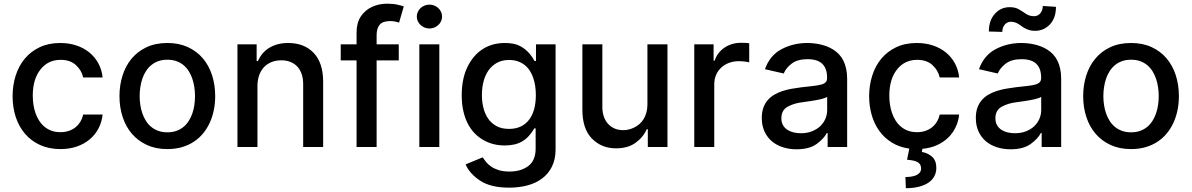

<svg xmlns="http://www.w3.org/2000/svg" viewBox="-20 -781 6330 1020"><path d="M46.9 -270.2Q46.9 -327.4 63 -378.7Q79.2 -430 111.2 -468.8Q143.1 -507.5 190.5 -530Q237.9 -552.6 300.1 -552.6Q346.6 -552.6 386 -539.4Q425.4 -526.3 454.9 -502.1Q484.4 -478 502.7 -444.2Q521 -410.5 525.2 -369.3H421.9Q413.4 -407.7 383.2 -435.4Q353 -463.1 301.8 -463.1Q235.4 -463.1 195 -411.9Q154.1 -360.4 154.1 -272.7Q154.1 -249.3 157.5 -225.9Q160.9 -202.4 168.3 -180.9Q175.8 -159.4 187.5 -140.8Q199.2 -122.2 215.6 -108.3Q231.9 -94.5 253.4 -86.6Q274.9 -78.8 301.8 -78.8Q324.6 -78.8 344.3 -85.2Q364 -91.6 379.6 -103.7Q395.2 -115.8 406.1 -133.2Q416.9 -150.6 421.9 -172.6H525.2Q521 -132.8 503.6 -99.3Q486.2 -65.7 457.2 -41.2Q428.3 -16.7 388.8 -2.8Q349.4 11 301.1 11Q240.1 11 192.8 -10.7Q145.6 -32.3 113.1 -70.1Q80.6 -108 63.7 -159.3Q46.9 -210.6 46.9 -270.2Z M869 -552.6Q930.4 -552.6 977.8 -530.9Q1025.2 -509.2 1057.5 -471.2Q1089.8 -433.2 1106.5 -381.6Q1123.2 -329.9 1123.2 -270.2Q1123.2 -231.9 1115.9 -196Q1108.7 -160.2 1094.3 -128.9Q1079.9 -97.7 1058.6 -71.9Q1037.3 -46.2 1009.1 -27.7Q980.8 -9.2 945.8 0.9Q910.9 11 869 11Q807.9 11 760.7 -10.7Q713.4 -32.3 680.9 -70.1Q648.4 -108 631.6 -159.4Q614.7 -210.9 614.7 -270.2Q614.7 -328.1 630.9 -379.4Q647 -430.8 679 -469.3Q710.9 -507.8 758.5 -530.2Q806.1 -552.6 869 -552.6ZM721.9 -270.6Q721.9 -247.5 725.3 -224.3Q728.7 -201 736 -179.7Q743.3 -158.4 754.8 -139.7Q766.3 -121.1 782.8 -107.4Q799.4 -93.8 820.8 -85.9Q842.3 -78.1 869.3 -78.1Q896.3 -78.1 917.4 -85.8Q938.6 -93.4 954.9 -106.9Q971.2 -120.4 982.8 -138.7Q994.3 -157 1001.8 -178.4Q1009.2 -199.9 1012.6 -223.4Q1016 -246.8 1016 -270.6Q1016 -293.7 1012.6 -316.9Q1009.2 -340.2 1002.1 -361.7Q995 -383.2 983.5 -401.8Q971.9 -420.5 955.6 -434.3Q939.3 -448.2 917.8 -456Q896.3 -463.8 869.3 -463.8Q842.7 -463.8 821.2 -456.1Q799.7 -448.5 783.4 -434.8Q767 -421.2 755.3 -402.9Q743.6 -384.6 736.3 -363.1Q729 -341.6 725.5 -318Q721.9 -294.4 721.9 -270.6Z M1241.5 0V-545.5H1343.4V-456.7H1350.1Q1359.7 -478.3 1374.5 -496.1Q1389.2 -513.8 1409.3 -526.3Q1429.3 -538.7 1454.7 -545.6Q1480.1 -552.6 1511 -552.6Q1552.9 -552.6 1586.6 -539.8Q1620.4 -527 1646 -500.4Q1696.7 -447.4 1696.7 -346.9V0H1590.6V-334.2Q1590.6 -364 1582.6 -387.4Q1574.6 -410.9 1559.7 -427Q1544.7 -443.2 1523.3 -451.9Q1501.8 -460.6 1474.8 -460.6Q1443.9 -460.6 1420.1 -450.3Q1396.3 -440 1380.3 -421.9Q1364.3 -403.8 1356 -378.7Q1347.7 -353.7 1347.7 -323.9V0Z M1874.3 -545.5V-608.7Q1874.3 -659.8 1897 -693.9Q1919.7 -727.6 1956.5 -744.5Q1993.3 -761.4 2036.2 -761.4Q2068.5 -761.4 2091.3 -756.2Q2114 -751.1 2125 -746.8L2100.1 -660.9Q2092.7 -663.4 2081.1 -666.2Q2069.6 -669 2052.6 -669Q2013.8 -669 1997.3 -650Q1980.8 -631 1980.8 -594.5V-545.5H2098.4V-460.2H1980.8V0H1874.3V-460.2H1790.1V-545.5Z M2207.7 0V-545.5H2313.9V0ZM2194.2 -692.8Q2194.2 -706.7 2199.8 -718.2Q2205.3 -729.8 2214.5 -738.3Q2223.7 -746.8 2236 -751.6Q2248.2 -756.4 2261.4 -756.4Q2274.9 -756.4 2286.9 -751.6Q2299 -746.8 2308.2 -738.3Q2317.5 -729.8 2323 -718.2Q2328.5 -706.7 2328.5 -692.8Q2328.5 -679.3 2323 -667.8Q2317.5 -656.2 2308.1 -647.7Q2298.7 -639.2 2286.6 -634.4Q2274.5 -629.6 2261.4 -629.6Q2248.2 -629.6 2236.2 -634.4Q2224.1 -639.2 2214.8 -647.7Q2205.6 -656.2 2199.9 -667.8Q2194.2 -679.3 2194.2 -692.8Z M2432.9 -274.9Q2432.9 -361.9 2462.7 -424Q2492.9 -486.9 2543.7 -519.7Q2594.5 -552.6 2661.6 -552.6Q2713.4 -552.6 2744 -535.9Q2759.6 -527.3 2771.7 -517.2Q2783.7 -507.1 2792.8 -496.4Q2801.8 -485.8 2808.4 -475.7Q2815 -465.6 2819.6 -457H2827.4V-545.5H2931.5V12.1Q2931.5 66.1 2911.9 104.8Q2892.4 143.5 2858.8 168.1Q2825.3 192.8 2780.5 204.4Q2735.8 215.9 2685.4 215.9Q2587.4 215.9 2531.6 179.3Q2475.1 142.4 2453.5 92.3L2544.7 54.7Q2551.8 66.4 2562.5 79.7Q2573.2 93 2589.7 104.2Q2606.2 115.4 2629.8 122.9Q2653.4 130.3 2686.4 130.3Q2747.5 130.3 2786.2 101.2Q2825.6 72.1 2825.6 7.8V-99.4H2818.9Q2805 -75.6 2789.2 -58.4Q2773.4 -41.2 2754.4 -30Q2735.4 -18.8 2712.4 -13.5Q2689.3 -8.2 2660.9 -8.2Q2596.9 -8.2 2545.1 -38.7Q2519.2 -54 2498.4 -76.3Q2477.6 -98.7 2463.1 -128.4Q2448.5 -158 2440.7 -194.6Q2432.9 -231.2 2432.9 -274.9ZM2540.1 -276.3Q2540.1 -241.5 2547.9 -209Q2555.8 -176.5 2572.8 -151.5Q2589.8 -126.4 2617.4 -111.3Q2644.9 -96.2 2684.3 -96.2Q2719.1 -96.2 2745.6 -108.5Q2772 -120.7 2790.1 -144Q2808.2 -167.3 2817.5 -200.6Q2826.7 -234 2826.7 -276.3Q2826.7 -299.4 2823.5 -322.1Q2820.3 -344.8 2813.4 -365.6Q2806.5 -386.4 2795.5 -403.9Q2784.4 -421.5 2768.6 -434.5Q2752.8 -447.4 2731.9 -454.9Q2710.9 -462.4 2684.3 -462.4Q2648.4 -462.4 2621.4 -448Q2594.5 -433.6 2576.3 -408.6Q2558.2 -383.5 2549.2 -349.6Q2540.1 -315.7 2540.1 -276.3Z M3073.9 -198.5V-545.5H3180V-211.3Q3180 -185.7 3187.3 -163.5Q3194.6 -141.3 3208.8 -124.8Q3223 -108.3 3243.6 -98.9Q3264.2 -89.5 3291.2 -89.5Q3321 -89.5 3350.9 -104.4Q3365.8 -111.9 3378.4 -123.2Q3391 -134.6 3400 -149.7Q3409.1 -164.8 3414.2 -183.9Q3419.4 -203.1 3419.4 -226.2V-545.5H3525.9V0H3421.5V-94.5H3415.8Q3397 -51.5 3355.8 -22Q3315 7.1 3252.8 7.1Q3175.4 7.1 3124.3 -45.1Q3073.9 -96.6 3073.9 -198.5Z M3668.3 -545.5H3771V-458.8H3776.6Q3784.1 -481.5 3797.9 -499.1Q3811.8 -516.7 3830.1 -528.8Q3848.4 -540.8 3870 -547.2Q3891.7 -553.6 3915.1 -553.6Q3920.5 -553.6 3926.7 -553.4Q3932.9 -553.3 3939.1 -553.1Q3945.3 -552.9 3950.8 -552.4Q3956.3 -551.8 3960.2 -551.1V-449.6Q3957 -450.6 3951.2 -451.7Q3945.3 -452.8 3937.9 -453.8Q3930.4 -454.9 3921.9 -455.4Q3913.4 -456 3904.8 -456Q3877.5 -456 3853.7 -447.3Q3829.9 -438.6 3812.3 -422.6Q3794.7 -406.6 3784.6 -383.9Q3774.5 -361.2 3774.5 -333.1V0H3668.3Z M4236.2 -317.1Q4273.1 -321.4 4299.2 -324.2Q4325.3 -327.1 4341.8 -331.5Q4358.3 -335.9 4366.1 -343.9Q4373.9 -351.9 4373.9 -366.5V-369Q4373.9 -416.9 4348.5 -441.8Q4323.2 -466.6 4270.2 -466.6Q4216.6 -466.6 4186.1 -443.2Q4155.2 -419.7 4143.5 -390.6L4043.7 -413.4Q4070.3 -487.6 4132.8 -520.2Q4195 -552.6 4268.8 -552.6Q4284.8 -552.6 4302.6 -550.8Q4320.3 -549 4338.2 -544.9Q4356.2 -540.8 4373.8 -534.1Q4391.3 -527.3 4407.3 -517Q4423.7 -506.7 4437.1 -492.5Q4450.6 -478.3 4460.2 -459.3Q4469.8 -440.3 4475.1 -416.2Q4480.5 -392 4480.5 -362.2V0H4376.8V-74.6H4372.5Q4357.2 -44.4 4318.2 -16Q4279.5 12.1 4211.3 12.1Q4172.6 12.1 4138.8 1.2Q4105.1 -9.6 4080.3 -30.7Q4055.4 -51.8 4041.2 -82.9Q4027 -114 4027 -154.1Q4027 -185.4 4035.3 -208.6Q4043.7 -231.9 4058.4 -248.9Q4073.2 -266 4093 -277.7Q4112.9 -289.4 4136.2 -297.1Q4159.4 -304.7 4185 -309.3Q4210.6 -313.9 4236.2 -317.1ZM4131 -152.7Q4131 -131 4139.9 -115.8Q4148.8 -100.5 4163.5 -91.1Q4178.3 -81.7 4196.7 -77.4Q4215.2 -73.2 4234.4 -73.2Q4267.8 -73.2 4293.7 -83.5Q4319.6 -93.8 4337.5 -110.8Q4355.5 -127.8 4364.9 -150.2Q4374.3 -172.6 4374.3 -196.7V-267Q4370.7 -263.5 4361.5 -260.1Q4352.3 -256.7 4340 -253.9Q4327.8 -251.1 4313.7 -248.6Q4299.7 -246.1 4286.4 -244.1Q4273.1 -242.2 4261.5 -240.6Q4250 -239 4242.9 -237.9Q4197.4 -232.6 4164.1 -213.8Q4131 -195.3 4131 -152.7Z M4850.5 -552.6Q4897 -552.6 4936.4 -539.4Q4975.9 -526.3 5005.3 -502.1Q5034.8 -478 5053.1 -444.2Q5071.4 -410.5 5075.6 -369.3H4972.3Q4963.8 -407.7 4933.6 -435.4Q4903.4 -463.1 4852.3 -463.1Q4785.9 -463.1 4745.4 -411.9Q4704.5 -360.4 4704.5 -272.7Q4704.5 -249.3 4707.9 -225.9Q4711.3 -202.4 4718.8 -180.9Q4726.2 -159.4 4737.9 -140.8Q4749.6 -122.2 4766 -108.3Q4782.3 -94.5 4803.8 -86.6Q4825.3 -78.8 4852.3 -78.8Q4875 -78.8 4894.7 -85.2Q4914.4 -91.6 4930 -103.7Q4945.7 -115.8 4956.5 -133.2Q4967.3 -150.6 4972.3 -172.6H5075.6Q5071.7 -136 5056.5 -104.4Q5041.2 -72.8 5016.2 -48.8Q4991.1 -24.9 4956.9 -9.6Q4922.6 5.7 4880.3 9.6L4877.1 26.3Q4907.7 30.9 4931.1 51.1Q4954.2 71 4954.2 111.2Q4954.2 135.3 4943.7 155.2Q4933.2 175.1 4912.8 189.1Q4892.4 203.1 4862 210.9Q4831.7 218.8 4792.3 218.8L4790.1 159.4Q4808.6 159.4 4823.9 156.8Q4839.1 154.1 4850.1 148.6Q4861.2 143.1 4867.2 134.6Q4873.2 126.1 4873.2 114.3Q4873.2 102.6 4869 94.5Q4864.7 86.3 4855.6 80.8Q4846.6 75.3 4832.6 72.3Q4818.5 69.2 4798.7 67.5L4810.7 8.5Q4757.5 1.1 4717.3 -24Q4677.2 -49 4650.6 -86.5Q4623.9 -123.9 4610.6 -171.2Q4597.3 -218.4 4597.3 -270.2Q4597.3 -327.4 4613.5 -378.7Q4629.6 -430 4661.6 -468.8Q4693.5 -507.5 4740.9 -530Q4788.4 -552.6 4850.5 -552.6Z M5373.2 -317.1Q5410.2 -321.4 5436.3 -324.2Q5462.4 -327.1 5478.9 -331.5Q5495.4 -335.9 5503.2 -343.9Q5511 -351.9 5511 -366.5V-369Q5511 -416.9 5485.6 -441.8Q5460.2 -466.6 5407.3 -466.6Q5353.7 -466.6 5323.2 -443.2Q5292.3 -419.7 5280.5 -390.6L5180.8 -413.4Q5207.4 -487.6 5269.9 -520.2Q5332 -552.6 5405.9 -552.6Q5421.9 -552.6 5439.6 -550.8Q5457.4 -549 5475.3 -544.9Q5493.3 -540.8 5510.8 -534.1Q5528.4 -527.3 5544.4 -517Q5560.7 -506.7 5574.2 -492.5Q5587.7 -478.3 5597.3 -459.3Q5606.9 -440.3 5612.2 -416.2Q5617.5 -392 5617.5 -362.2V0H5513.8V-74.6H5509.6Q5494.3 -44.4 5455.3 -16Q5416.5 12.1 5348.4 12.1Q5309.7 12.1 5275.9 1.2Q5242.2 -9.6 5217.3 -30.7Q5192.5 -51.8 5178.3 -82.9Q5164.1 -114 5164.1 -154.1Q5164.1 -185.4 5172.4 -208.6Q5180.8 -231.9 5195.5 -248.9Q5210.2 -266 5230.1 -277.7Q5250 -289.4 5273.3 -297.1Q5296.5 -304.7 5322.1 -309.3Q5347.7 -313.9 5373.2 -317.1ZM5371.4 -73.2Q5404.8 -73.2 5430.8 -83.5Q5456.7 -93.8 5474.6 -110.8Q5492.5 -127.8 5502 -150.2Q5511.4 -172.6 5511.4 -196.7V-267Q5507.8 -263.5 5498.6 -260.1Q5489.3 -256.7 5477.1 -253.9Q5464.8 -251.1 5450.8 -248.6Q5436.8 -246.1 5423.5 -244.1Q5410.2 -242.2 5398.6 -240.6Q5387.1 -239 5380 -237.9Q5334.5 -232.6 5301.1 -213.8Q5268.1 -195.3 5268.1 -152.7Q5268.1 -131 5277 -115.8Q5285.9 -100.5 5300.6 -91.1Q5315.3 -81.7 5333.8 -77.4Q5352.3 -73.2 5371.4 -73.2ZM5265.3 -707.7Q5296.9 -742.9 5343.8 -742.9Q5358.7 -742.9 5370.9 -740.1Q5383.2 -737.2 5393.1 -731.2Q5403.1 -725.1 5412.6 -719.3Q5422.2 -713.4 5431.5 -707Q5448.9 -695 5473.4 -695Q5483.7 -695 5492.2 -699Q5500.7 -703.1 5506.7 -710.4Q5512.8 -717.7 5516.3 -727.6Q5519.9 -737.6 5519.9 -749.3L5589.8 -744.7Q5589.8 -685.4 5557.9 -651.6Q5525.6 -617.5 5479.4 -617.2Q5462.4 -617.2 5449.8 -620.7Q5437.1 -624.3 5427 -629.6Q5416.9 -634.9 5408.4 -641.3Q5399.9 -647.7 5391.2 -653.1Q5382.5 -658.4 5372.5 -661.9Q5362.6 -665.5 5349.8 -665.5Q5340.2 -665.5 5331.9 -661.4Q5323.5 -657.3 5317.5 -650Q5311.4 -642.8 5308.1 -633Q5304.7 -623.2 5304.7 -611.5L5233.3 -613.6Q5233.3 -672.6 5265.3 -707.7Z M5988.6 -552.6Q6050.1 -552.6 6097.5 -530.9Q6144.9 -509.2 6177.2 -471.2Q6209.5 -433.2 6226.2 -381.6Q6242.9 -329.9 6242.9 -270.2Q6242.9 -231.9 6235.6 -196Q6228.3 -160.2 6214 -128.9Q6199.6 -97.7 6178.3 -71.9Q6157 -46.2 6128.7 -27.7Q6100.5 -9.2 6065.5 0.9Q6030.5 11 5988.6 11Q5927.6 11 5880.3 -10.7Q5833.1 -32.3 5800.6 -70.1Q5768.1 -108 5751.2 -159.4Q5734.4 -210.9 5734.4 -270.2Q5734.4 -328.1 5750.5 -379.4Q5766.7 -430.8 5798.7 -469.3Q5830.6 -507.8 5878.2 -530.2Q5925.8 -552.6 5988.6 -552.6ZM5841.6 -270.6Q5841.6 -247.5 5845 -224.3Q5848.4 -201 5855.6 -179.7Q5862.9 -158.4 5874.5 -139.7Q5886 -121.1 5902.5 -107.4Q5919 -93.8 5940.5 -85.9Q5962 -78.1 5989 -78.1Q6016 -78.1 6037.1 -85.8Q6058.2 -93.4 6074.6 -106.9Q6090.9 -120.4 6102.5 -138.7Q6114 -157 6121.4 -178.4Q6128.9 -199.9 6132.3 -223.4Q6135.7 -246.8 6135.7 -270.6Q6135.7 -293.7 6132.3 -316.9Q6128.9 -340.2 6121.8 -361.7Q6114.7 -383.2 6103.2 -401.8Q6091.6 -420.5 6075.3 -434.3Q6058.9 -448.2 6037.5 -456Q6016 -463.8 5989 -463.8Q5962.4 -463.8 5940.9 -456.1Q5919.4 -448.5 5903.1 -434.8Q5886.7 -421.2 5875 -402.9Q5863.3 -384.6 5856 -363.1Q5848.7 -341.6 5845.2 -318Q5841.6 -294.4 5841.6 -270.6Z"/></svg>

Font: Inter P Medium
Style: Regular
Weight: 500
Designer: Rasmus Andersson
Foundry: rsms
Version: Version 3.018;git-588b23468